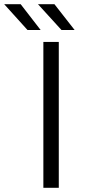

<svg xmlns="http://www.w3.org/2000/svg" viewBox="-94 -901 416 921"><path d="M114 0H188V-700H114ZM88 -881 201 -757H264L167 -881ZM-74 -881 38 -757H101L5 -881Z"/></svg>

Font: Malon Grotesk
Style: Regular
Weight: 400
Designer: Julieta Ulanovsky
Foundry: Julieta Ulanovsky
Version: Version 7.200